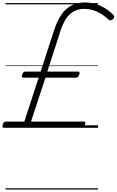

<svg xmlns="http://www.w3.org/2000/svg" viewBox="-45 -1035 945 1555"><path d="M-14 0Q-23 0 -24.5 -6.5Q-26 -13 -22 -27Q-18 -41 -11.5 -45.5Q-5 -50 2 -50H152L268 -406H143Q136 -406 133 -411.5Q130 -417 135 -431Q140 -445 146 -450Q152 -455 159 -455H284L395 -796Q419 -869 453 -917.5Q487 -966 533.5 -990.5Q580 -1015 642 -1015Q708 -1015 769 -987.5Q830 -960 872 -915Q880 -907 880 -898Q880 -889 869 -879Q857 -870 848.5 -870.5Q840 -871 832 -878Q789 -919 739.5 -941Q690 -963 637 -963Q568 -963 521.5 -920.5Q475 -878 447 -792L338 -455H587Q596 -455 598.5 -450Q601 -445 597 -432Q592 -418 586 -412Q580 -406 571 -406H323L206 -50H635Q643 -50 645.5 -45Q648 -40 644 -27Q640 -13 634 -6.5Q628 0 618 0ZM0 490H749V500H0ZM0 -20H749V0H0ZM0 -505H749V-500H0ZM0 -1010H749V-1000H0Z"/></svg>

Font: Playwrite NZ Guides
Style: Regular
Weight: 400
Designer: Veronika Burian, José Scaglione
Foundry: TypeTogether
Version: Version 1.003